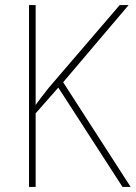

<svg xmlns="http://www.w3.org/2000/svg" viewBox="-20 -734 533 754"><path d="M493 0 228 -411 485 -714H450L172 -390C150 -362 132 -339 120 -322V-714H94V0H120V-289L209 -390L461 0Z"/></svg>

Font: Noto Sans Lao SemiCondensed Thin
Style: Regular
Weight: 100
Width: 4
Designer: Monotype Design Team
Foundry: Monotype Imaging Inc.
Version: Version 2.003